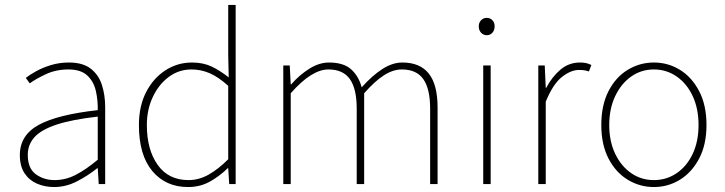

<svg xmlns="http://www.w3.org/2000/svg" viewBox="-20 -742 2922 774"><path d="M198 12Q161 12 129.5 -1.5Q98 -15 79 -43.5Q60 -72 60 -117Q60 -197 136 -238.5Q212 -280 374 -298Q375 -337 366.5 -375Q358 -413 332 -437.5Q306 -462 256 -462Q205 -462 164 -442.5Q123 -423 100 -406L84 -428Q99 -440 125 -454.5Q151 -469 185 -479.5Q219 -490 258 -490Q314 -490 346 -465Q378 -440 391 -399Q404 -358 404 -310V0H378L374 -64H372Q335 -34 290.5 -11Q246 12 198 12ZM200 -16Q244 -16 285 -37Q326 -58 374 -98V-272Q269 -260 207.5 -239.5Q146 -219 119 -189Q92 -159 92 -118Q92 -63 124.5 -39.5Q157 -16 200 -16Z M738 12Q648 12 594 -52.5Q540 -117 540 -238Q540 -315 569.5 -371.5Q599 -428 647.5 -459Q696 -490 754 -490Q798 -490 831.5 -474.5Q865 -459 902 -430L900 -520V-722H930V0H904L900 -64H898Q868 -34 828 -11Q788 12 738 12ZM740 -16Q782 -16 821 -38Q860 -60 900 -100V-396Q860 -432 825 -447Q790 -462 752 -462Q701 -462 660.5 -432Q620 -402 596 -351Q572 -300 572 -238Q572 -139 615.5 -77.5Q659 -16 740 -16Z M1122 0V-478H1148L1152 -402H1154Q1187 -440 1227 -465Q1267 -490 1306 -490Q1365 -490 1395.5 -462.5Q1426 -435 1438 -390Q1480 -437 1521 -463.5Q1562 -490 1602 -490Q1673 -490 1708.5 -445.5Q1744 -401 1744 -308V0H1714V-304Q1714 -384 1686.5 -423Q1659 -462 1600 -462Q1564 -462 1527 -438Q1490 -414 1448 -366V0H1418V-304Q1418 -384 1390.5 -423Q1363 -462 1304 -462Q1236 -462 1152 -366V0Z M1928 0V-478H1958V0ZM1942 -600Q1929 -600 1919.5 -610Q1910 -620 1910 -636Q1910 -651 1919.5 -660.5Q1929 -670 1942 -670Q1956 -670 1965 -660.5Q1974 -651 1974 -636Q1974 -620 1965 -610Q1956 -600 1942 -600Z M2150 0V-478H2176L2180 -388H2182Q2205 -432 2239 -461Q2273 -490 2318 -490Q2330 -490 2341 -488Q2352 -486 2364 -480L2354 -454Q2345 -457 2336.5 -458.5Q2328 -460 2314 -460Q2281 -460 2245 -431.5Q2209 -403 2180 -332V0Z M2616 12Q2559 12 2510.5 -17.5Q2462 -47 2433 -103Q2404 -159 2404 -238Q2404 -318 2433 -374.5Q2462 -431 2510.5 -460.5Q2559 -490 2616 -490Q2673 -490 2721 -460.5Q2769 -431 2798.5 -374.5Q2828 -318 2828 -238Q2828 -159 2798.5 -103Q2769 -47 2721 -17.5Q2673 12 2616 12ZM2616 -16Q2667 -16 2708 -44Q2749 -72 2772.5 -122Q2796 -172 2796 -238Q2796 -304 2772.5 -354.5Q2749 -405 2708 -433.5Q2667 -462 2616 -462Q2565 -462 2524.5 -433.5Q2484 -405 2460 -354.5Q2436 -304 2436 -238Q2436 -172 2460 -122Q2484 -72 2524.5 -44Q2565 -16 2616 -16Z"/></svg>

Font: Source Sans 3 VF
Style: Regular
Weight: 200
Designer: Paul D. Hunt
Foundry: Adobe
Version: Version 3.046;hotconv 1.0.118;makeotfexe 2.5.65603